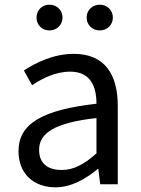

<svg xmlns="http://www.w3.org/2000/svg" viewBox="-20 -787 603 820"><path d="M217 13C284 13 345 -22 397 -65H400L408 0H483V-334C483 -469 428 -557 295 -557C207 -557 131 -518 82 -486L117 -423C160 -452 217 -481 280 -481C369 -481 392 -414 392 -344C161 -318 59 -259 59 -141C59 -43 126 13 217 13ZM243 -61C189 -61 147 -85 147 -147C147 -217 209 -262 392 -283V-132C339 -85 295 -61 243 -61ZM191 -657C223 -657 247 -681 247 -712C247 -743 223 -767 191 -767C159 -767 136 -743 136 -712C136 -681 159 -657 191 -657ZM406 -657C438 -657 462 -681 462 -712C462 -743 438 -767 406 -767C374 -767 350 -743 350 -712C350 -681 374 -657 406 -657Z"/></svg>

Font: GenYoGothic2 TW R
Style: Regular
Weight: 400
Version: Version 2.100;PS 2.1;hotconv 16.6.51;makeotf.lib2.5.65220 DE